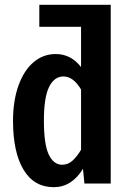

<svg xmlns="http://www.w3.org/2000/svg" viewBox="-20 -761 536 796"><path d="M439 0H330L324 -61Q277 15 203 15Q121 15 77.5 -57.5Q34 -130 34 -260Q34 -343 56.5 -406Q79 -469 119 -503Q159 -537 211 -537Q274 -537 316 -483V-650H143V-741H439ZM316 -140V-390Q284 -444 243 -444Q205 -444 183.5 -400.5Q162 -357 162 -261Q162 -163 182 -120.5Q202 -78 238 -78Q261 -78 279.5 -94Q298 -110 316 -140Z"/></svg>

Font: Fira Sans Extra Condensed Medium
Style: Regular
Weight: 500
Width: 1
Designer: Carrois Corporate & Edenspiekermann AG
Foundry: Carrois Corporate GbR & Edenspiekermann AG
Version: Version 4.203